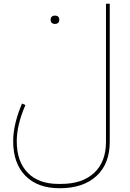

<svg xmlns="http://www.w3.org/2000/svg" viewBox="-20 -760 693 1020"><path d="M297 240Q180 240 115 174Q50 108 50 -10Q50 -57 62.5 -108Q75 -159 97 -210L115 -202Q69 -96 69 -10Q69 98 127 157.5Q185 217 289 217H305Q417 217 480 158.5Q543 100 543 -6V-740H563V-6Q563 110 492.5 175Q422 240 297 240ZM270 -633Q261 -633 255 -638.5Q249 -644 249 -655Q249 -666 255 -671.5Q261 -677 270 -677H274Q283 -677 289 -671.5Q295 -666 295 -655Q295 -644 289 -638.5Q283 -633 274 -633Z"/></svg>

Font: IBM Plex Sans Arabic Thin
Style: Regular
Weight: 100
Designer: Mike Abbink, Paul van der Laan, Pieter van Rosmalen, Wael Morcos, Khajak Apelian
Foundry: Bold Monday
Version: Version 1.101